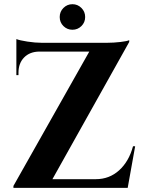

<svg xmlns="http://www.w3.org/2000/svg" viewBox="-20 -908 701 928"><path d="M373.5 -782Q355.5 -764.2 330.1 -764.2Q304.7 -764.2 286.6 -782Q268.6 -799.8 268.6 -825.7Q268.6 -851.6 286.6 -869.6Q304.7 -887.7 330.1 -887.7Q355.5 -887.7 373.5 -869.6Q391.6 -851.6 391.6 -825.7Q391.6 -799.8 373.5 -782ZM623 -201.2H633.3L597.2 0H44.9V-9.3L411.6 -658.7H169.9Q124 -658.2 96.7 -630.4Q69.3 -602.5 69.3 -556.6V-544.9H59.1V-719.2Q74.2 -712.9 112.3 -707Q150.4 -701.2 180.7 -701.2H498.5Q528.8 -701.2 562.3 -705.1Q595.7 -709 604.5 -713.9V-705.1L233.4 -42H443.4Q508.3 -42 555.7 -84.7Q603 -127.4 623 -201.2Z"/></svg>

Font: Cinzel Bold
Style: Regular
Weight: 700
Designer: Natanael Gama
Version: Version 1.001;PS 001.001;hotconv 1.0.56;makeotf.lib2.0.21325